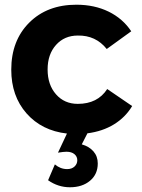

<svg xmlns="http://www.w3.org/2000/svg" viewBox="-20 -563 603 815"><path d="M27.8 -267.1Q27.8 -390.6 104 -466.8Q180.2 -543 304.2 -543Q380.9 -543 440.9 -513.7Q501 -484.4 537.1 -430.2L433.1 -355Q386.2 -413.6 310.1 -412.1Q253.4 -412.1 217.8 -372.3Q182.1 -332.5 182.1 -268.1Q182.1 -203.1 217.8 -162.6Q253.4 -122.1 310.1 -122.1Q394.5 -122.1 435.1 -185.1L541 -112.8Q512.2 -64.9 463.9 -35.2Q415.5 -5.4 351.1 2.9L327.1 49.8Q358.4 58.6 376.7 79.6Q395 100.6 395 130.9Q395 176.8 362.1 204.3Q329.1 231.9 276.9 231.9Q226.6 231.9 184.1 202.1L212.9 134.8Q236.3 154.8 265.1 154.8Q284.7 154.8 296.4 143.8Q308.1 132.8 308.1 117.2Q308.1 101.6 295.9 91.3Q283.7 81.1 262.2 81.1Q250.5 81.1 226.1 85L264.2 3.9Q157.2 -8.3 92.5 -81.8Q27.8 -155.3 27.8 -267.1Z"/></svg>

Font: Montserrat Semi Bold
Style: Regular
Weight: 600
Designer: Julieta Ulanovsky
Foundry: Julieta Ulanovsky
Version: Version 3.001;PS 003.001;hotconv 1.0.70;makeotf.lib2.5.58329